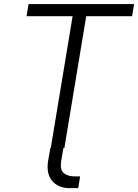

<svg xmlns="http://www.w3.org/2000/svg" viewBox="-20 -748 698 971"><path d="M300.8 0 289.6 66.4Q282.2 111.3 303 127.9Q323.7 144.5 359.4 144H385.3L375.5 203.6H334Q306.6 203.6 283.9 195.1Q261.2 186.5 245.6 169.2Q230 151.9 223.9 126.2Q217.8 100.6 223.1 66.9L234.9 0ZM114.3 -666 124.5 -727.5H658.2L647.9 -666H416L305.7 0H236.8L347.2 -666Z"/></svg>

Font: Inter 17pt Light
Style: Italic
Weight: 300
Italic angle: -9.3988°
Version: Version 4.001;git-66647c0bb